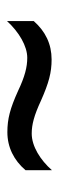

<svg xmlns="http://www.w3.org/2000/svg" viewBox="174 -632 171 560"><g transform="rotate(90 260.0 -352.5)"><path d="M246 -319C297 -296 327 -288 366 -288C410 -288 448 -307 477 -341V-418C447 -384 407 -359 370 -359C344 -359 317 -366 274 -386C222 -409 192 -417 154 -417C109 -417 72 -399 42 -365V-287C74 -322 115 -346 149 -346C176 -346 204 -339 246 -319Z"/></g></svg>

Font: Noto Sans Sinhala UI SemiCondensed
Style: Regular
Weight: 400
Width: 4
Designer: Jelle Bosma - Monotype Design Team
Foundry: Monotype Imaging Inc.
Version: Version 2.006